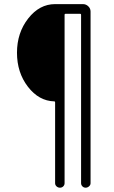

<svg xmlns="http://www.w3.org/2000/svg" viewBox="-20 -750 540 910"><path d="M237.3 -269.5Q164.1 -271.5 112.3 -338.9Q60.5 -406.2 60.5 -500Q60.5 -594.7 113.8 -662.6Q167 -730.5 241.2 -730.5H373Q387.7 -730.5 398.4 -720.2Q409.2 -710 409.2 -695.3V118.2Q409.2 127 401.9 133.3Q394.5 139.6 385.7 139.6Q377 139.6 370.6 133.3Q364.3 127 364.3 118.2V-679.7Q364.3 -684.6 359.4 -684.6H291Q286.1 -684.6 286.1 -679.7V118.2Q286.1 127 279.8 133.3Q273.4 139.6 264.2 139.6Q254.9 139.6 248 133.3Q241.2 127 241.2 118.2V-264.6Q241.2 -269.5 237.3 -269.5Z"/></svg>

Font: Rounded-L Mgen+ 1m light
Style: Regular
Weight: 200
Designer: [Source Han Sans]
Ryoko NISHIZUKA  (kana & ideographs); Paul D. Hunt (Latin, Greek & Cyrillic); Wenlong ZHANG  (bopomofo
Version: Version 1.059.20150602